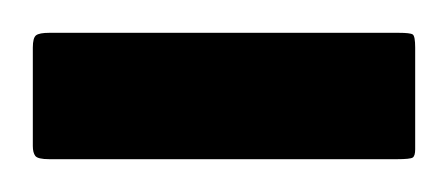

<svg xmlns="http://www.w3.org/2000/svg" viewBox="-20 -628 273 117"><path d="M233 -537Q233 -533 231.5 -532Q230 -531 222 -531H10Q3 -531 1.5 -533Q0 -535 0 -539V-599Q0 -605 2 -606.5Q4 -608 10 -608H223Q230 -608 231.5 -607Q233 -606 233 -599Z"/></svg>

Font: Glory
Style: Bold
Weight: 700
Designer: Robert Leuschke
Foundry: Robert Leuschke
Version: Version 1.011